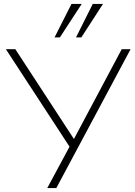

<svg xmlns="http://www.w3.org/2000/svg" viewBox="-20 -955 688 975"><path d="M220 0 340 -223 341 -198 10 -705H58L362 -239H350L598 -705H643L266 0ZM257 -765 343 -935H395L284 -765ZM366 -765 451 -935H503L393 -765Z"/></svg>

Font: Mulish ExtraLight
Style: Regular
Weight: 200
Designer: Vernon Adams
Foundry: Vernon Adams
Version: Version 3.603